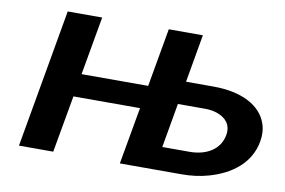

<svg xmlns="http://www.w3.org/2000/svg" viewBox="-75 -841 1440 971"><g transform="rotate(10 645.0 -355.5)"><path d="M323 -411 376 -711H199L74 0H250L302 -293H644L592 0H908C958 0 1004 -6 1046 -18C1157 -49 1252 -117 1272 -233C1278 -266 1276 -297 1266 -325C1236 -411 1139 -465 990 -465H850L893 -711H718L665 -411ZM829 -347H969C994 -347 1015 -343 1032 -337C1077 -321 1107 -288 1097 -234C1084 -161 1018 -119 929 -119H789Z"/></g></svg>

Font: Asimov
Style: XWidIt
Weight: 500
Designer: Google
Version: Version 2.000980; 2014